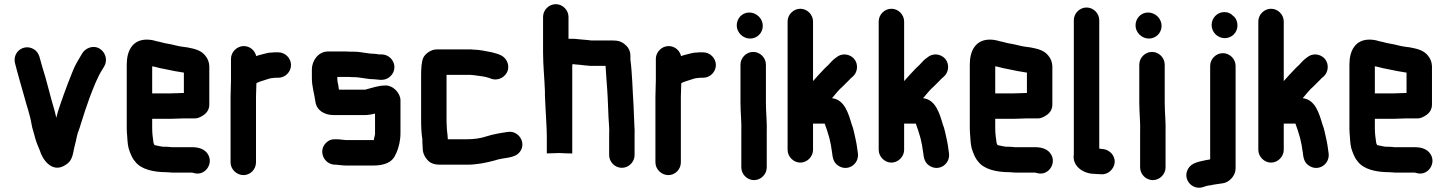

<svg xmlns="http://www.w3.org/2000/svg" viewBox="-20 -758 6941 921"><path d="M52 -455C65 -403 81 -350 96 -296C108 -249 123 -212 131 -164C135 -139 143 -121 148 -98C153 -79 164 -52 171 -36C184 8 228 69 286 38C316 22 325 5 332 -29C335 -50 344 -77 348 -100C352 -122 362 -141 367 -161C380 -203 395 -249 410 -290C429 -339 447 -388 473 -428L480 -440C499 -473 483 -509 459 -524C427 -544 390 -527 375 -503L368 -491C352 -465 338 -441 327 -412C313 -378 299 -341 286 -305C275 -272 258 -229 250 -193C247 -205 245 -215 243 -223C222 -291 204 -373 182 -440C171 -474 171 -505 142 -522C95 -550 39 -509 52 -455Z M797 -310H710V-440C726 -438 744 -431 759 -429C787 -424 813 -417 842 -413L859 -410H862V-312H859C847 -312 812 -310 797 -310ZM859 -190H912C926 -189 941 -195 958 -207C975 -219 984 -236 984 -257V-441C983 -460 977 -477 964 -492C944 -517 914 -524 877 -531L860 -533C833 -536 808 -545 781 -549C765 -551 747 -558 732 -560C716 -565 702 -568 684 -568C617 -568 588 -516 588 -449V-142C588 -129 589 -117 590 -106C592 -75 593 -53 603 -29C611 -9 616 3 629 18C657 54 715 68 779 68C788 68 799 70 809 70H902L910 72C963 88 1005 28 978 -17C964 -41 937 -52 901 -52H803C795 -53 787 -54 778 -54H764C758 -55 753 -55 750 -56L735 -59C730 -60 725 -61 722 -62H721C720 -65 716 -71 716 -76C713 -96 710 -118 710 -143V-188H797C812 -188 845 -190 859 -190Z M1376 -446C1376 -479 1348 -507 1315 -507H1305C1298 -507 1291 -507 1285 -506C1276 -506 1266 -505 1256 -502C1239 -497 1225 -495 1209 -489C1203 -515 1180 -537 1149 -537C1117 -537 1088 -509 1088 -476V-374C1088 -350 1086 -319 1086 -293V21C1086 54 1115 82 1148 82C1181 82 1208 54 1208 21V-295C1208 -316 1210 -339 1210 -359C1219 -364 1236 -370 1247 -373C1260 -377 1277 -384 1291 -384C1295 -385 1300 -385 1305 -385H1315C1348 -385 1376 -413 1376 -446Z M1811 -497H1800C1791 -498 1783 -499 1776 -500C1743 -500 1712 -510 1678 -510H1659C1652 -511 1645 -511 1638 -511H1553C1507 -511 1476 -467 1476 -425V-383C1476 -342 1488 -308 1493 -270C1498 -230 1535 -206 1580 -206H1731C1749 -206 1764 -210 1779 -213V-118C1779 -110 1776 -100 1774 -93C1774 -91 1774 -89 1773 -86H1646C1628 -86 1613 -90 1594 -90H1588C1571 -91 1556 -85 1544 -73C1505 -35 1533 30 1586 32H1592C1594 32 1597 32 1600 33L1622 35C1630 36 1638 36 1646 36H1771C1821 36 1861 22 1876 -14L1882 -26C1893 -51 1901 -85 1901 -118V-277C1901 -311 1866 -348 1831 -348C1793 -348 1764 -336 1732 -328H1607C1604 -331 1604 -340 1604 -343C1601 -354 1598 -370 1598 -383V-389H1655C1662 -388 1669 -388 1676 -388C1708 -388 1740 -378 1772 -378C1782 -378 1795 -375 1805 -375H1811C1844 -375 1872 -403 1872 -436C1872 -469 1844 -497 1811 -497Z M2006 -90V-79C2006 -67 2008 -53 2008 -40C2009 -25 2015 -10 2026 4C2042 25 2061 32 2094 32H2220C2270 32 2314 22 2352 12C2396 -4 2449 4 2474 -30C2507 -74 2466 -134 2415 -125C2381 -120 2344 -114 2314 -104C2287 -95 2256 -90 2220 -90H2128C2128 -111 2123 -130 2123 -154C2122 -163 2122 -174 2122 -187V-399H2230C2235 -399 2240 -399 2244 -398C2247 -398 2251 -398 2256 -397C2279 -394 2307 -391 2327 -384L2337 -380C2374 -368 2406 -392 2415 -418C2427 -454 2403 -486 2378 -495L2368 -499C2359 -502 2350 -504 2340 -507C2312 -512 2281 -520 2250 -520C2245 -521 2239 -521 2232 -521H2075C2047 -521 2019 -500 2010 -480C2002 -463 2000 -426 2000 -398V-187C2000 -151 2001 -121 2006 -90Z M2585 -677V-506C2585 -443 2592 -381 2594 -318V-299C2595 -276 2596 -255 2597 -236C2599 -188 2603 -147 2603 -100V-22L2663 -24C2678 -23 2703 -22 2717 -22H2725V-438C2725 -441 2725 -445 2726 -450C2730 -450 2734 -450 2739 -449L2763 -447C2778 -445 2797 -443 2812 -442H2885V-439C2887 -420 2887 -399 2889 -379C2894 -320 2897 -256 2899 -194C2900 -167 2904 -141 2902 -115V-14C2902 19 2930 47 2963 47C2996 47 3024 19 3024 -14V-112C3025 -125 3024 -139 3023 -155C3022 -186 3020 -220 3019 -253C3014 -327 3013 -403 3004 -472V-491C3004 -510 2997 -527 2983 -540C2963 -559 2946 -564 2916 -564H2815C2810 -565 2805 -565 2799 -566L2775 -568C2759 -569 2741 -572 2726 -572H2707V-677C2707 -710 2679 -738 2646 -738C2613 -738 2585 -710 2585 -677Z M3414 -446C3414 -479 3386 -507 3353 -507H3343C3336 -507 3329 -507 3323 -506C3314 -506 3304 -505 3294 -502C3277 -497 3263 -495 3247 -489C3241 -515 3218 -537 3187 -537C3155 -537 3126 -509 3126 -476V-374C3126 -350 3124 -319 3124 -293V21C3124 54 3153 82 3186 82C3219 82 3246 54 3246 21V-295C3246 -316 3248 -339 3248 -359C3257 -364 3274 -370 3285 -373C3298 -377 3315 -384 3329 -384C3333 -385 3338 -385 3343 -385H3353C3386 -385 3414 -413 3414 -446Z M3532 -448V-265C3532 -218 3538 -168 3536 -123V45C3536 78 3564 106 3597 106C3630 106 3658 78 3658 45V-121C3660 -168 3654 -217 3654 -265V-448C3654 -481 3626 -509 3593 -509C3560 -509 3532 -481 3532 -448ZM3514 -636C3514 -602 3544 -573 3578 -573C3612 -573 3639 -600 3639 -634C3639 -669 3609 -698 3574 -698C3540 -698 3514 -670 3514 -636Z M3819 -716C3786 -716 3758 -688 3758 -655V-39C3758 -7 3786 22 3819 22C3852 22 3880 -7 3880 -39V-165H3936C3937 -164 3937 -163 3937 -162C3944 -144 3950 -125 3956 -104C3961 -89 3962 -76 3966 -61L3968 -47L3971 -29C3974 1 3979 22 4000 36C4046 68 4103 29 4095 -24C4092 -46 4089 -70 4084 -91C4079 -112 4074 -142 4066 -160C4050 -213 4032 -280 3971 -287C3988 -307 4004 -328 4024 -345L4053 -374C4059 -381 4064 -385 4070 -390C4094 -410 4099 -450 4077 -476C4056 -500 4017 -505 3991 -482C3976 -472 3966 -460 3953 -446L3938 -432C3918 -412 3899 -390 3880 -369V-655C3880 -688 3852 -716 3819 -716Z M4256 -716C4223 -716 4195 -688 4195 -655V-39C4195 -7 4223 22 4256 22C4289 22 4317 -7 4317 -39V-165H4373C4374 -164 4374 -163 4374 -162C4381 -144 4387 -125 4393 -104C4398 -89 4399 -76 4403 -61L4405 -47L4408 -29C4411 1 4416 22 4437 36C4483 68 4540 29 4532 -24C4529 -46 4526 -70 4521 -91C4516 -112 4511 -142 4503 -160C4487 -213 4469 -280 4408 -287C4425 -307 4441 -328 4461 -345L4490 -374C4496 -381 4501 -385 4507 -390C4531 -410 4536 -450 4514 -476C4493 -500 4454 -505 4428 -482C4413 -472 4403 -460 4390 -446L4375 -432C4355 -412 4336 -390 4317 -369V-655C4317 -688 4289 -716 4256 -716Z M4841 -310H4754V-440C4770 -438 4788 -431 4803 -429C4831 -424 4857 -417 4886 -413L4903 -410H4906V-312H4903C4891 -312 4856 -310 4841 -310ZM4903 -190H4956C4970 -189 4985 -195 5002 -207C5019 -219 5028 -236 5028 -257V-441C5027 -460 5021 -477 5008 -492C4988 -517 4958 -524 4921 -531L4904 -533C4877 -536 4852 -545 4825 -549C4809 -551 4791 -558 4776 -560C4760 -565 4746 -568 4728 -568C4661 -568 4632 -516 4632 -449V-142C4632 -129 4633 -117 4634 -106C4636 -75 4637 -53 4647 -29C4655 -9 4660 3 4673 18C4701 54 4759 68 4823 68C4832 68 4843 70 4853 70H4946L4954 72C5007 88 5049 28 5022 -17C5008 -41 4981 -52 4945 -52H4847C4839 -53 4831 -54 4822 -54H4808C4802 -55 4797 -55 4794 -56L4779 -59C4774 -60 4769 -61 4766 -62H4765C4764 -65 4760 -71 4760 -76C4757 -96 4754 -118 4754 -143V-188H4841C4856 -188 4889 -190 4903 -190Z M5131 -661V-18C5122 37 5174 76 5231 76C5237 77 5243 77 5250 77L5261 78C5295 81 5324 53 5327 22C5330 -12 5302 -40 5271 -43L5260 -44C5258 -45 5256 -45 5253 -45V-661C5253 -694 5225 -722 5192 -722C5159 -722 5131 -694 5131 -661Z M5445 -448V-265C5445 -218 5451 -168 5449 -123V45C5449 78 5477 106 5510 106C5543 106 5571 78 5571 45V-121C5573 -168 5567 -217 5567 -265V-448C5567 -481 5539 -509 5506 -509C5473 -509 5445 -481 5445 -448ZM5427 -636C5427 -602 5457 -573 5491 -573C5525 -573 5552 -600 5552 -634C5552 -669 5522 -698 5487 -698C5453 -698 5427 -670 5427 -636Z M5785 -442V6L5783 7L5765 10C5729 18 5695 23 5679 52C5651 102 5699 155 5749 140C5758 137 5774 131 5786 131C5801 127 5829 124 5847 121C5877 116 5907 85 5907 50V-442C5907 -475 5879 -503 5846 -503C5813 -503 5785 -475 5785 -442ZM5792 -638C5792 -603 5821 -575 5855 -575C5889 -575 5916 -602 5916 -636C5916 -654 5909 -672 5895 -682C5884 -694 5870 -700 5853 -700C5819 -700 5792 -672 5792 -638Z M6077 -716C6044 -716 6016 -688 6016 -655V-39C6016 -7 6044 22 6077 22C6110 22 6138 -7 6138 -39V-165H6194C6195 -164 6195 -163 6195 -162C6202 -144 6208 -125 6214 -104C6219 -89 6220 -76 6224 -61L6226 -47L6229 -29C6232 1 6237 22 6258 36C6304 68 6361 29 6353 -24C6350 -46 6347 -70 6342 -91C6337 -112 6332 -142 6324 -160C6308 -213 6290 -280 6229 -287C6246 -307 6262 -328 6282 -345L6311 -374C6317 -381 6322 -385 6328 -390C6352 -410 6357 -450 6335 -476C6314 -500 6275 -505 6249 -482C6234 -472 6224 -460 6211 -446L6196 -432C6176 -412 6157 -390 6138 -369V-655C6138 -688 6110 -716 6077 -716Z M6662 -310H6575V-440C6591 -438 6609 -431 6624 -429C6652 -424 6678 -417 6707 -413L6724 -410H6727V-312H6724C6712 -312 6677 -310 6662 -310ZM6724 -190H6777C6791 -189 6806 -195 6823 -207C6840 -219 6849 -236 6849 -257V-441C6848 -460 6842 -477 6829 -492C6809 -517 6779 -524 6742 -531L6725 -533C6698 -536 6673 -545 6646 -549C6630 -551 6612 -558 6597 -560C6581 -565 6567 -568 6549 -568C6482 -568 6453 -516 6453 -449V-142C6453 -129 6454 -117 6455 -106C6457 -75 6458 -53 6468 -29C6476 -9 6481 3 6494 18C6522 54 6580 68 6644 68C6653 68 6664 70 6674 70H6767L6775 72C6828 88 6870 28 6843 -17C6829 -41 6802 -52 6766 -52H6668C6660 -53 6652 -54 6643 -54H6629C6623 -55 6618 -55 6615 -56L6600 -59C6595 -60 6590 -61 6587 -62H6586C6585 -65 6581 -71 6581 -76C6578 -96 6575 -118 6575 -143V-188H6662C6677 -188 6710 -190 6724 -190Z"/></svg>

Font: Electronic
Style: Ti
Weight: 900
Version: Version 1.011